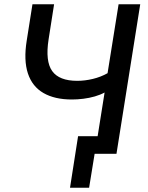

<svg xmlns="http://www.w3.org/2000/svg" viewBox="-20 -725 698 905"><path d="M400 160H310L348 -83H496L482 0H426ZM427 0 473 -289Q453 -278 427 -270.5Q401 -263 373 -259.5Q345 -256 319 -256Q238 -256 185 -286.5Q132 -317 111.5 -379Q91 -441 106 -534L133 -705H235L209 -539Q193 -436 226 -390Q259 -344 344 -344Q380 -344 417.5 -353Q455 -362 487 -380L539 -705H641L529 0Z"/></svg>

Font: Nunito Sans 10pt SemiCondensed SemiBold
Style: Italic
Weight: 600
Width: 4
Italic angle: -9°
Designer: Vernon Adams
Foundry: Vernon Adams
Version: Version 3.101;gftools[0.9.27]